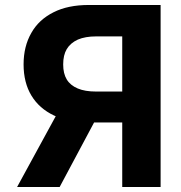

<svg xmlns="http://www.w3.org/2000/svg" viewBox="-20 -747 725 767"><path d="M621.6 -727.1V0H468.3V-601.6H364.3Q320.8 -601.6 291 -588.9Q261.2 -575.2 246.6 -550.8Q232.4 -526.9 232.4 -489.7Q232.4 -453.1 246.6 -429.7Q260.7 -406.2 290.5 -393.6Q319.3 -381.3 363.8 -381.3H530.8V-257.8H338.9Q254.9 -257.8 195.8 -285.6Q136.7 -313.5 105.5 -365.2Q74.2 -417 74.2 -489.7Q74.2 -561.5 105 -615.2Q134.8 -668.5 194.3 -698.2Q251.5 -727.1 335 -727.1ZM48.3 0 229 -331.1H395L218.3 0Z"/></svg>

Font: My Font
Style: Bold
Weight: 500
Designer: Rasmus Andersson
Foundry: rsms
Version: Version 0.001